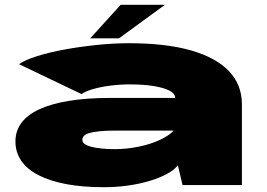

<svg xmlns="http://www.w3.org/2000/svg" viewBox="-20 -773 1116 802"><path d="M413.5 9Q465 9 513.5 2.2Q562 -4.5 603.2 -16.8Q644.5 -29 675.5 -45.5Q706.5 -62 723 -82.5L742.5 0H990.5V-337Q990.5 -419.5 936 -476.2Q881.5 -533 776.5 -562.8Q671.5 -592.5 518.5 -592.5Q454 -592.5 384.2 -585.2Q314.5 -578 250 -566.2Q185.5 -554.5 135 -538.5Q84.5 -522.5 59.5 -505L320.5 -380Q336.5 -391.5 368.2 -400.8Q400 -410 440.5 -415.2Q481 -420.5 521 -420.5Q580 -420.5 622.5 -413.5Q665 -406.5 688.2 -394.2Q711.5 -382 711.5 -365V-364H441Q344 -364 269.8 -352Q195.5 -340 145.2 -317Q95 -294 69.8 -260.2Q44.5 -226.5 44.5 -182Q44.5 -137 69 -101.2Q93.5 -65.5 141.5 -41Q189.5 -16.5 257.5 -3.8Q325.5 9 413.5 9ZM459.5 -150Q428 -150 402.8 -152.8Q377.5 -155.5 359.8 -160.2Q342 -165 333 -172Q324 -179 324 -189Q324 -199 332 -206.5Q340 -214 356.2 -218.2Q372.5 -222.5 398.5 -225Q424.5 -227.5 460 -227.5H704.5V-226.5Q684 -205 644.8 -187.2Q605.5 -169.5 556.8 -159.8Q508 -150 459.5 -150ZM357 -613H477L669 -753H484Z"/></svg>

Font: Anybody ExtraExpanded Black
Style: Regular
Weight: 900
Width: 8
Version: Version 1.113;gftools[0.9.25]